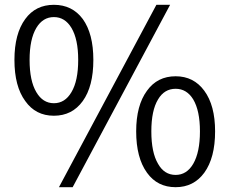

<svg xmlns="http://www.w3.org/2000/svg" viewBox="-20 -765 954 798"><path d="M85 -345Q40 -406 40 -516Q40 -625 85 -686Q128 -745 204 -745Q280 -745 324 -686Q368 -625 368 -516Q368 -406 324 -345Q280 -284 204 -284Q128 -284 85 -345ZM277 -382Q305 -429 305 -516Q305 -602 277 -649Q250 -694 204 -694Q158 -694 131 -649Q103 -602 103 -516Q103 -429 131 -382Q158 -336 204 -336Q250 -336 277 -382ZM630 -745H687L282 13H225ZM591 -47Q546 -109 546 -219Q546 -327 591 -388Q634 -448 710 -448Q785 -448 829 -388Q874 -327 874 -219Q874 -109 829 -47Q785 13 710 13Q634 13 591 -47ZM783 -84Q811 -132 811 -219Q811 -305 783 -352Q756 -396 710 -396Q663 -396 637 -352Q609 -306 609 -219Q609 -131 637 -84Q663 -38 710 -38Q756 -38 783 -84Z"/></svg>

Font: Noto Sans CJK KR DemiLight
Style: Regular
Weight: 350
Designer: Ryoko NISHIZUKA à€õÀ (kana & ideographs); Paul D. Hunt (Latin, Greek & Cyrillic); Wenlong ZHANG NG  (bopomofo); Sandoll 
Foundry: Adobe Systems Incorporated
Version: Version 1.004 April 21, 2017